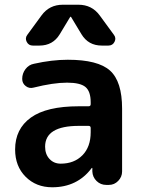

<svg xmlns="http://www.w3.org/2000/svg" viewBox="-20 -783 601 813"><path d="M314 -250Q171 -250 171 -162Q171 -130 189.5 -110Q208 -90 237 -90Q294 -90 329 -125.5Q364 -161 364 -223V-241Q364 -250 355 -250ZM201 10Q133 10 88.5 -34.5Q44 -79 44 -150Q44 -237 110.5 -285Q177 -333 314 -333H355Q364 -333 364 -342V-350Q364 -396 342 -414.5Q320 -433 264 -433Q206 -433 122 -412Q104 -407 89 -418.5Q74 -430 74 -449Q74 -472 88 -490.5Q102 -509 124 -513Q200 -530 267 -530Q395 -530 446 -484Q497 -438 497 -323V-57Q497 -34 480.5 -17Q464 0 441 0H430Q406 0 389 -16.5Q372 -33 371 -57V-71Q371 -72 370 -72Q368 -72 368 -71Q307 10 201 10ZM312 -763Q369 -763 402 -718L462 -636Q473 -622 465 -606Q457 -590 439 -590H411Q354 -590 325 -638L281 -711Q281 -712 279 -712Q277 -712 277 -711L233 -638Q204 -590 147 -590H119Q101 -590 93 -606Q85 -622 96 -636L156 -718Q189 -763 246 -763Z"/></svg>

Font: Rounded Mplus 1c Bold
Style: Bold
Weight: 700
Version: Version 1.059.20150529